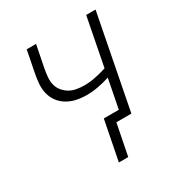

<svg xmlns="http://www.w3.org/2000/svg" viewBox="-167 -647 884 942"><g transform="rotate(-30 275.0 -176.5)"><path d="M234 177 278 -47H363L395 -211Q362 -200 328.5 -194Q295 -188 262 -188Q233 -188 205.5 -194Q178 -200 154.5 -214Q131 -228 115 -249.5Q99 -271 92.5 -298Q86 -325 88.5 -354.5Q91 -384 97 -413L120 -530H173L148 -404Q144 -382 142 -359.5Q140 -337 145 -316.5Q150 -296 163 -280Q176 -264 193.5 -253.5Q211 -243 233 -239Q255 -235 277 -235Q308 -235 340 -241.5Q372 -248 404 -258L457 -530H510L407 0H322L287 177Z"/></g></svg>

Font: Lode Dark
Style: Italic
Weight: 400
Italic angle: -11°
Monospace: yes
Designer: Belleve Invis
Foundry: Belleve Invis
Version: Version 29.2.0; ttfautohint (v1.8.3)